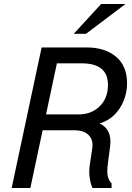

<svg xmlns="http://www.w3.org/2000/svg" viewBox="-20 -935 658 955"><path d="M351 -287H192L131 0H38L187 -699H411Q502 -699 557 -653Q612 -607 612 -521Q612 -475 595 -433.5Q578 -392 547.5 -362.5Q517 -333 475 -321Q505 -308 519 -280Q533 -252 528 -209L517 -125Q510 -73 518 -51.5Q526 -30 535 -23V0H440Q430 -23 426 -51Q422 -79 426 -111L439 -198Q445 -239 421 -263Q397 -287 351 -287ZM386 -620H263L209 -366H372Q434 -366 475.5 -406Q517 -446 517 -513Q517 -620 386 -620ZM347 -767 483 -915H604L408 -767Z"/></svg>

Font: Fragment Mono SC
Style: Italic
Weight: 400
Italic angle: -12°
Monospace: yes
Designer: Wei Huang based on Nimbus Sans by URW Studio, based on Helvetica by Max Miedinger.
Foundry: Wei Huang
Version: Version 1.012; ttfautohint (v1.8.4.7-5d5b)